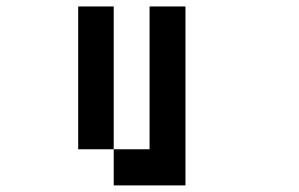

<svg xmlns="http://www.w3.org/2000/svg" viewBox="-20 -686 929 596"><path d="M222.7 -222.7Q222.7 -333 222.7 -666Q250 -666 333 -666Q333 -555.7 333 -222.7Q305.7 -222.7 222.7 -222.7ZM333 -110.4Q333 -138.7 333 -222.7Q360.4 -222.7 444.3 -222.7Q444.3 -333 444.3 -666Q471.7 -666 555.7 -666Q555.7 -527.3 555.7 -110.4Q500 -110.4 333 -110.4Z"/></svg>

Font: leko majuna
Style: pona
Weight: 400
Designer: Kelsey Higham
Version: Version 2.0